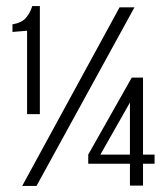

<svg xmlns="http://www.w3.org/2000/svg" viewBox="-20 -611 550 631"><path d="M69 -236V-510L21 -506V-531Q51 -536 65 -552Q79 -568 86 -591H111V-236ZM53 0 373 -587H422L100 0ZM407 -1V-73H270V-103L413 -356H450V-103H488V-73H450V-1ZM310 -103H407V-274Z"/></svg>

Font: Alumni Sans
Style: Regular
Weight: 400
Designer: Robert E. Leuschke
Foundry: Robert E. Leuschke
Version: Version 1.018